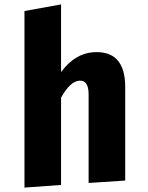

<svg xmlns="http://www.w3.org/2000/svg" viewBox="-20 -835 673 871"><path d="M548 -440V-16L382 -5V-407Q382 -472 340 -469Q298 -466 257 -392V4L91 16V-785L257 -815V-508Q319 -592 403 -598Q548 -608 548 -440Z"/></svg>

Font: Xiangcui Wave Sans Xiangcui Wave Sans
Style: Regular
Weight: 800
Width: 3
Version: Version 0.920;March 28, 2024;FontCreator 14.0.0.2814 64-bit